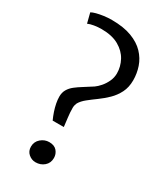

<svg xmlns="http://www.w3.org/2000/svg" viewBox="-224 -992 930 1089"><g transform="rotate(30 241.0 -448.0)"><path d="M167 -243.5Q156.5 -266.5 148.5 -290.2Q140.5 -314 136 -337.2Q131.5 -360.5 131.5 -380.5Q131.5 -407.5 143 -427.2Q154.5 -447 174.5 -462.8Q194.5 -478.5 221 -494.8Q247.5 -511 277 -530.5Q292 -541 308.8 -560.2Q325.5 -579.5 337.2 -604.5Q349 -629.5 349 -657.5Q349 -701 327.8 -741Q306.5 -781 262 -806.5Q217.5 -832 148 -832Q124.5 -832 100.2 -828Q76 -824 61 -817L44.5 -882Q55.5 -888.5 75.8 -893.8Q96 -899 121 -902.5Q146 -906 173 -906Q250 -906 303 -886Q356 -866 388 -832.2Q420 -798.5 434.2 -756.5Q448.5 -714.5 448.5 -670Q448.5 -623.5 430.8 -588.5Q413 -553.5 385.8 -527Q358.5 -500.5 328.8 -479Q299 -457.5 274 -437.5Q249 -417.5 236.5 -396Q234 -391.5 231.5 -382.2Q229 -373 229 -364Q229 -332.5 233 -302Q237 -271.5 240 -243.5ZM200 10Q175 10 154.5 -7.5Q134 -25 134 -54.5Q134 -87 158 -107.8Q182 -128.5 212 -128.5Q246 -128.5 262.8 -108.8Q279.5 -89 279.5 -63.5Q279.5 -30 256.2 -10Q233 10 200 10Z"/></g></svg>

Font: Merriweather Medium
Style: Regular
Weight: 500
Version: Version 2.100